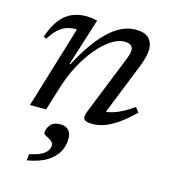

<svg xmlns="http://www.w3.org/2000/svg" viewBox="-107 -550 785 888"><g transform="rotate(15 285.0 -106.0)"><path d="M44.5 -316 30.5 -321.5Q49.5 -377.5 74.8 -408.5Q100 -439.5 131 -452Q162 -464.5 197 -464.5Q206 -464.5 214.8 -463.5Q223.5 -462.5 232.2 -461Q241 -459.5 250 -457.5L178.5 -231H183Q211.5 -285 241.2 -328Q271 -371 302.2 -401.2Q333.5 -431.5 366.5 -447.5Q399.5 -463.5 433.5 -463.5Q479 -463.5 498 -443.2Q517 -423 517 -391.5Q517 -374 511.2 -351.8Q505.5 -329.5 493.5 -299L389 -38L386 -60.5Q405 -60 427.8 -66.5Q450.5 -73 475.8 -86.2Q501 -99.5 527 -118.5L544.5 -95.5Q503 -55 468.5 -31.8Q434 -8.5 405.5 0.8Q377 10 353 10Q320.5 10 312 -1Q303.5 -12 316 -43L426 -317.5Q432.5 -333.5 435.8 -345.2Q439 -357 439 -366.5Q439 -380 429.5 -388.2Q420 -396.5 397 -396.5Q368 -396.5 335 -374.8Q302 -353 269.8 -314.8Q237.5 -276.5 210.2 -226Q183 -175.5 165 -118L128.5 0H51L170.5 -394Q169 -394 167.2 -394Q165.5 -394 164 -394Q141 -394 120.8 -387Q100.5 -380 81.8 -363Q63 -346 44.5 -316ZM148.5 105.5Q148.5 86.5 163.5 68Q178.5 49.5 212.5 49.5Q234.5 49.5 249 63Q263.5 76.5 263.5 105.5Q263.5 138 247.8 167.5Q232 197 196.8 219Q161.5 241 102.5 251L106.5 220Q143 212.5 162.5 202Q182 191.5 189.5 179.2Q197 167 197 154.5Q197 141 184.8 132.8Q172.5 124.5 160.5 118.8Q148.5 113 148.5 105.5Z"/></g></svg>

Font: Newsreader
Style: Italic
Weight: 400
Italic angle: -17°
Designer: Hugues Gentile
Foundry: Production Type
Version: Version 1.003